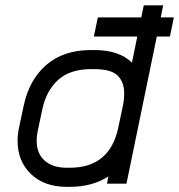

<svg xmlns="http://www.w3.org/2000/svg" viewBox="-20 -704 686 736"><path d="M142.1 -284.2 124.5 -201.2Q120.6 -183.6 120.6 -164.6Q120.6 -115.2 151.4 -88.1Q182.1 -61 235.4 -61H247.6Q401.4 -61 433.6 -215.8L451.2 -298.8Q456.1 -323.2 456.1 -345.7Q456.1 -389.6 430.9 -414.3Q405.8 -439 341.3 -439H329.1Q248.5 -439 202.9 -397.7Q157.2 -356.4 142.1 -284.2ZM329.1 -512.2H341.3Q436.5 -512.2 485.8 -463.9L506.3 -564H339.8L355 -637.2H521.5L531.2 -683.6H605.5L596.2 -637.2H646.5L631.3 -564H581.1L464.8 0H390.1L395.5 -27.8Q334.5 12.2 247.6 12.2H235.4Q149.9 12.2 98.6 -36.9Q47.4 -85.9 47.4 -164.6Q47.4 -189.5 53.2 -215.8L70.8 -298.8Q91.8 -398.4 157.7 -455.3Q223.6 -512.2 329.1 -512.2Z"/></svg>

Font: Anka/Coder
Style: Italic
Weight: 400
Italic angle: -12°
Monospace: yes
Version: Version 001.100